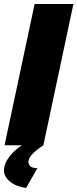

<svg xmlns="http://www.w3.org/2000/svg" viewBox="-26 -730 389 965"><path d="M148 -710H343L192 0H-3ZM-6 126Q-6 90 28 49Q62 8 126 -24H190L192 0Q158 22 137.5 43.5Q117 65 117 83Q117 97 127 106Q137 115 162 115L105 215Q53 207 23.5 182Q-6 157 -6 126Z"/></svg>

Font: Raleway Thin Black
Style: Italic
Weight: 900
Italic angle: -12°
Version: Version 4.026